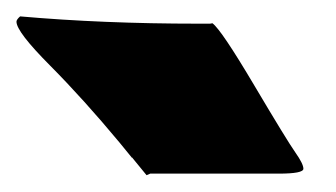

<svg xmlns="http://www.w3.org/2000/svg" viewBox="-77 -908 406 232"><path d="M104.5 -698.2 100.1 -696.3Q99.1 -697.3 82.5 -717.8V-717.3L67.4 -735.8Q23.9 -788.1 -16.6 -828.9Q-57.1 -869.6 -57.1 -881.8Q-57.1 -884.3 -52.7 -888.2Q47.4 -879.4 162.1 -879.4H176.8L179.7 -879.9Q190.4 -872.1 230.2 -804.9Q270 -737.8 279.8 -723.9Q289.6 -710 289.6 -704.1Q289.6 -698.2 259.8 -698.2Z"/></svg>

Font: Bowlby One
Style: Regular
Weight: 400
Designer: vernon adams
Foundry: vernon adams
Version: Version 1.001